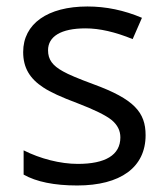

<svg xmlns="http://www.w3.org/2000/svg" viewBox="-20 -565 517 595"><path d="M431.2 -146C431.2 -216.8 396 -257.8 269 -304.2C222.7 -321.3 191.4 -334.5 175.3 -343.8C142.6 -361.8 128.9 -380.4 128.9 -409.2C128.9 -451.7 168.5 -477.1 245.1 -477.1C288.6 -477.1 337.4 -465.8 391.1 -443.8L419.9 -509.8C364.7 -533.2 308.6 -544.9 251 -544.9C127.4 -544.9 51.8 -491.2 51.8 -403.8C51.8 -355 72.3 -321.3 114.3 -293.9C135.3 -279.8 170.4 -263.7 220.2 -245.1C272.5 -225.1 308.1 -207.5 326.2 -192.9C344.2 -177.7 353 -160.2 353 -139.2C353 -84 305.7 -57.1 221.2 -57.1C166.5 -57.1 104.5 -73.2 53.2 -99.1V-23.9C92.8 -1.5 148.4 9.8 219.2 9.8C353.5 9.8 431.2 -46.4 431.2 -146Z"/></svg>

Font: Open Sans
Style: Regular
Weight: 400
Foundry: Ascender Corporation
Version: Version 1.100;PS 001.100;hotconv 1.0.88;makeotf.lib2.5.64775